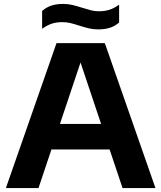

<svg xmlns="http://www.w3.org/2000/svg" viewBox="-20 -960 824 980"><path d="M605.5 0 539.5 -197H242.5L176.5 0H10L268.5 -740H515L773.5 0ZM286 -327.5H496L391 -641ZM383.5 -829.5Q356 -838.5 337.2 -842.8Q318.5 -847 298.5 -847Q267.5 -847 243.8 -839Q220 -831 195 -813V-904Q216 -922.5 241.5 -931.2Q267 -940 302 -940Q326.5 -940 348 -935Q369.5 -930 399.5 -920.5Q428 -911.5 446.2 -907Q464.5 -902.5 484.5 -902.5Q515.5 -902.5 539.5 -910.5Q563.5 -918.5 588 -936V-845Q567 -827 541.8 -818.5Q516.5 -810 481 -810Q456.5 -810 435 -815Q413.5 -820 383.5 -829.5Z"/></svg>

Font: Encode Sans Semi Expanded
Style: Bold
Weight: 700
Width: 6
Designer: Multiple Designers
Foundry: Impallari Type
Version: Version 2.000